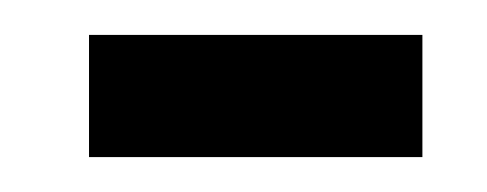

<svg xmlns="http://www.w3.org/2000/svg" viewBox="-20 -405 279 110"><path d="M31 -385V-315H222V-385Z"/></svg>

Font: Bebas Neue Regular two
Style: Regular2
Weight: 400
Designer: Ryoichi Tsunekawa & LGV (GE)
Foundry: Free Software Foundation, Inc.
Version: Version 1.003 August 13, 2016